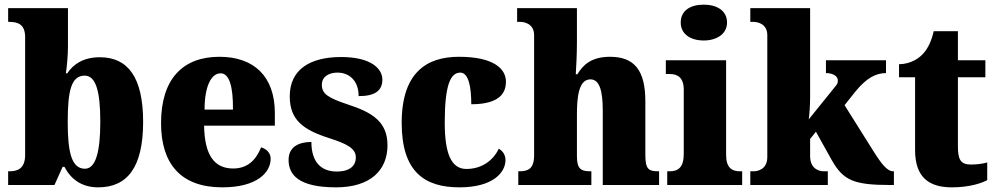

<svg xmlns="http://www.w3.org/2000/svg" viewBox="-20 -795 4279 825"><path d="M402 10C527 10 595 -76 595 -271C595 -464 529 -549 409 -549C338 -549 295 -519 269 -480H263C268 -512 272 -560 272 -597V-760H15V-701H19C58 -701 88 -690 88 -635V-129C88 -68 52 -59 21 -59H15V0H214L249 -78H257C284 -26 330 10 402 10ZM345 -70C287 -70 271 -142 271 -271C271 -405 286 -470 344 -470C391 -470 411 -405 411 -272C411 -142 391 -70 345 -70Z M935 10C1086 10 1143 -55 1143 -113C1143 -138 1125 -155 1102 -162C1081 -110 1046 -71 982 -71C901 -71 859 -128 857 -255H1161V-309C1161 -467 1071 -551 923 -551C764 -551 672 -454 672 -266C672 -91 757 10 935 10ZM981 -324H859C859 -425 888 -480 928 -480C965 -480 982 -424 981 -324Z M1424 10C1571 10 1645 -63 1645 -171C1645 -274 1576 -313 1475 -346C1388 -375 1363 -392 1363 -431C1363 -465 1392 -483 1430 -483C1481 -483 1521 -448 1521 -382C1592 -382 1623 -406 1623 -453C1623 -500 1574 -550 1446 -550C1313 -550 1225 -497 1225 -381C1225 -280 1282 -237 1396 -201C1473 -176 1509 -157 1509 -118C1509 -86 1487 -58 1427 -58C1363 -58 1318 -95 1318 -185C1264 -185 1220 -164 1220 -108C1220 -42 1266 10 1424 10Z M1954 10C2101 10 2152 -56 2152 -107C2152 -127 2142 -146 2123 -156C2101 -108 2052 -69 1984 -69C1918 -69 1891 -137 1891 -268C1891 -434 1917 -483 1958 -483C1994 -483 2005 -419 2005 -347C2135 -347 2154 -403 2154 -444C2154 -497 2105 -551 1952 -551C1814 -551 1706 -484 1706 -267C1706 -56 1805 10 1954 10Z M2207 0H2521V-59H2518C2476 -59 2459 -69 2459 -124V-303C2459 -376 2466 -454 2517 -454C2556 -454 2570 -405 2570 -320V0H2812V-59H2809C2767 -59 2753 -68 2753 -129V-359C2753 -493 2706 -551 2601 -551C2519 -551 2484 -514 2461 -476H2454C2456 -508 2459 -561 2459 -614V-760H2202V-701H2216C2231 -701 2275 -694 2275 -644V-127C2275 -68 2247 -59 2211 -59H2207Z M3004 -621C3058 -621 3104 -648 3104 -698C3104 -751 3058 -775 3004 -775C2948 -775 2905 -751 2905 -698C2905 -648 2948 -621 3004 -621ZM2847 0H3169V-59H3159C3124 -59 3100 -75 3100 -130V-536H2841V-477H2858C2892 -477 2918 -461 2918 -410V-133C2918 -76 2894 -59 2858 -59H2847Z M3204 0H3537V-59H3519C3503 -59 3461 -67 3461 -124V-198L3486 -229L3554 -107C3604 -19 3649 0 3808 0H3821V-59H3817C3794 -59 3769 -88 3734 -144L3609 -343L3655 -401C3703 -460 3744 -481 3787 -481V-536H3529V-481C3560 -481 3580 -467 3580 -450C3580 -446 3581 -437 3572 -427L3455 -282C3458 -299 3461 -345 3461 -379V-760H3204V-701H3218C3233 -701 3277 -694 3277 -644V-120C3277 -66 3234 -59 3218 -59H3204Z M4070 10C4148 10 4200 -9 4222 -21V-97C4202 -91 4176 -88 4151 -88C4106 -88 4096 -112 4096 -167V-463H4214V-536H4096V-661H3992C3983 -619 3966 -586 3949 -567C3931 -546 3896 -520 3843 -519V-463H3912V-150C3912 -32 3973 10 4070 10Z"/></svg>

Font: Noto Serif Devanagari SemiCondensed Black
Style: Regular
Weight: 900
Width: 4
Designer: Universal Thirst, Indian Type Foundry and the Monotype Design Team
Foundry: Monotype Imaging Inc.
Version: Version 2.004